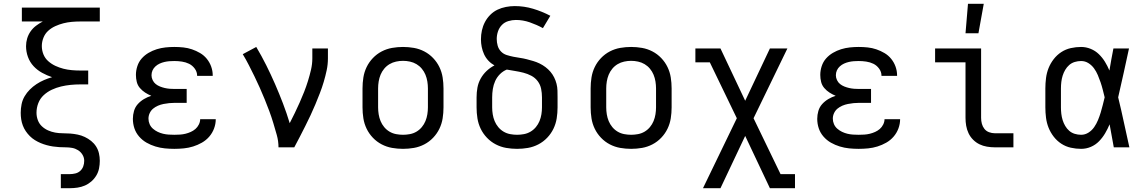

<svg xmlns="http://www.w3.org/2000/svg" viewBox="-20 -775 6040 1010"><path d="M300 215V141H347Q361 141 376 137.5Q391 134 402 124Q413 114 418 100Q423 86 423 71Q423 54 414 39Q405 24 390.5 15Q376 6 359.5 3Q343 0 326 0Q309 0 292 -1Q275 -2 258.5 -4.5Q242 -7 225.5 -11.5Q209 -16 193.5 -22.5Q178 -29 163.5 -38Q149 -47 137 -59Q125 -71 115.5 -85Q106 -99 100 -115Q94 -131 91.5 -147.5Q89 -164 89 -181V-182Q89 -204 93.5 -226.5Q98 -249 109.5 -268.5Q121 -288 137 -304Q153 -320 172 -332.5Q191 -345 212 -354Q233 -363 254 -369Q227 -378 201.5 -392Q176 -406 156.5 -427Q137 -448 127 -475.5Q117 -503 117 -532Q117 -553 123 -573Q129 -593 141 -610Q153 -627 169.5 -639.5Q186 -652 205 -662H95V-735H505V-662H403Q380 -662 357.5 -660Q335 -658 313.5 -652.5Q292 -647 271 -637.5Q250 -628 233.5 -613Q217 -598 208.5 -576.5Q200 -555 200 -533Q200 -510 208.5 -489Q217 -468 234 -453Q251 -438 271.5 -428.5Q292 -419 313.5 -413.5Q335 -408 357.5 -406Q380 -404 403 -404H444V-331H403Q377 -331 351.5 -328.5Q326 -326 301 -320Q276 -314 252.5 -303Q229 -292 210 -274.5Q191 -257 181.5 -232.5Q172 -208 172 -182Q172 -162 179 -143Q186 -124 200.5 -110.5Q215 -97 233 -89Q251 -81 270.5 -77.5Q290 -74 310 -74Q330 -74 349.5 -72.5Q369 -71 388.5 -67Q408 -63 426 -54.5Q444 -46 459.5 -33.5Q475 -21 485.5 -4.5Q496 12 500.5 31.5Q505 51 505 71Q505 91 501 111Q497 131 486.5 148.5Q476 166 460.5 179.5Q445 193 426.5 201Q408 209 387.5 212Q367 215 347 215Z M897 8Q872 8 847 5.5Q822 3 797.5 -4.5Q773 -12 751 -24.5Q729 -37 712 -56.5Q695 -76 687 -100Q679 -124 679 -150Q679 -171 685 -191.5Q691 -212 705 -227.5Q719 -243 737.5 -254Q756 -265 776 -271Q759 -278 743.5 -288Q728 -298 716 -312Q704 -326 699.5 -344Q695 -362 695 -381Q695 -404 702.5 -427Q710 -450 725.5 -467.5Q741 -485 761.5 -497Q782 -509 804.5 -516Q827 -523 850.5 -525.5Q874 -528 897 -528Q921 -528 944.5 -525.5Q968 -523 990 -515.5Q1012 -508 1032.5 -496Q1053 -484 1068 -465.5Q1083 -447 1091 -424.5Q1099 -402 1099 -379V-376H1017V-377Q1017 -397 1004.5 -414Q992 -431 974.5 -439.5Q957 -448 937 -451Q917 -454 897 -454Q884 -454 871 -453Q858 -452 845 -449Q832 -446 820 -440.5Q808 -435 798 -426Q788 -417 782.5 -405Q777 -393 777 -379Q777 -366 783 -353.5Q789 -341 799 -333Q809 -325 821.5 -320Q834 -315 847 -312Q860 -309 873.5 -308Q887 -307 900 -307H962V-234H900Q885 -234 870 -232.5Q855 -231 840 -228Q825 -225 811 -219Q797 -213 785.5 -203.5Q774 -194 767.5 -180Q761 -166 761 -151Q761 -136 767 -122Q773 -108 784.5 -98Q796 -88 809.5 -81.5Q823 -75 837.5 -71.5Q852 -68 867 -67Q882 -66 897 -66Q912 -66 927 -67Q942 -68 956 -71.5Q970 -75 983.5 -81Q997 -87 1008 -96.5Q1019 -106 1026 -120Q1033 -134 1033 -148H1115Q1115 -123 1106 -99Q1097 -75 1080.5 -56Q1064 -37 1042 -24.5Q1020 -12 996 -4.5Q972 3 947 5.5Q922 8 897 8Z M1445 0Q1445 -33 1436 -65Q1427 -97 1417.5 -128.5Q1408 -160 1396.5 -191Q1385 -222 1372.5 -252.5Q1360 -283 1346.5 -313.5Q1333 -344 1318.5 -373.5Q1304 -403 1289 -432.5Q1274 -462 1257 -490L1328 -528Q1356 -481 1380.5 -432Q1405 -383 1427 -332.5Q1449 -282 1468.5 -231Q1488 -180 1504 -127Q1518 -154 1531 -181Q1544 -208 1556.5 -236Q1569 -264 1580 -292Q1591 -320 1600 -349Q1609 -378 1616 -408Q1623 -438 1623 -468V-520H1705V-468Q1705 -436 1698.5 -405.5Q1692 -375 1683 -344.5Q1674 -314 1662.5 -284.5Q1651 -255 1639 -226Q1627 -197 1613.5 -168.5Q1600 -140 1586 -112Q1572 -84 1557.5 -56Q1543 -28 1528 0Z M2100 8Q2071 8 2042.5 3Q2014 -2 1988 -15.5Q1962 -29 1941.5 -50.5Q1921 -72 1908.5 -98Q1896 -124 1891.5 -152.5Q1887 -181 1887 -210V-310Q1887 -339 1891.5 -367.5Q1896 -396 1908.5 -422Q1921 -448 1941.5 -469.5Q1962 -491 1988 -504.5Q2014 -518 2042.5 -523Q2071 -528 2100 -528Q2129 -528 2157.5 -523Q2186 -518 2212 -504.5Q2238 -491 2258.5 -469.5Q2279 -448 2291.5 -422Q2304 -396 2308.5 -367.5Q2313 -339 2313 -310V-210Q2313 -181 2308.5 -152.5Q2304 -124 2291.5 -98Q2279 -72 2258.5 -50.5Q2238 -29 2212 -15.5Q2186 -2 2157.5 3Q2129 8 2100 8ZM2100 -66Q2118 -66 2136.5 -69.5Q2155 -73 2171 -82.5Q2187 -92 2199 -106.5Q2211 -121 2218 -138Q2225 -155 2228 -173.5Q2231 -192 2231 -210V-310Q2231 -328 2228 -346.5Q2225 -365 2218 -382Q2211 -399 2199 -413.5Q2187 -428 2171 -437.5Q2155 -447 2136.5 -451Q2118 -455 2100 -455Q2082 -455 2063.5 -451Q2045 -447 2029 -437.5Q2013 -428 2001 -413.5Q1989 -399 1982 -382Q1975 -365 1972 -346.5Q1969 -328 1969 -310V-210Q1969 -192 1972 -173.5Q1975 -155 1982 -138Q1989 -121 2001 -106.5Q2013 -92 2029 -82.5Q2045 -73 2063.5 -69.5Q2082 -66 2100 -66Z M2700 8Q2671 8 2642.5 3Q2614 -2 2588 -15.5Q2562 -29 2541.5 -50.5Q2521 -72 2508.5 -98Q2496 -124 2491.5 -152.5Q2487 -181 2487 -210V-263Q2487 -289 2491.5 -314Q2496 -339 2508.5 -361.5Q2521 -384 2539.5 -401.5Q2558 -419 2581 -431Q2563 -441 2549 -456Q2535 -471 2526.5 -489.5Q2518 -508 2514 -528Q2510 -548 2510 -568Q2510 -592 2515 -615Q2520 -638 2531 -659Q2542 -680 2559 -697Q2576 -714 2597 -724Q2618 -734 2641.5 -738.5Q2665 -743 2688 -743Q2737 -743 2784 -729Q2831 -715 2875 -692L2836 -627Q2803 -645 2767 -657.5Q2731 -670 2694 -670Q2674 -670 2654 -664Q2634 -658 2620 -643.5Q2606 -629 2599.5 -609.5Q2593 -590 2593 -570Q2593 -552 2598 -534.5Q2603 -517 2615.5 -504Q2628 -491 2645.5 -485.5Q2663 -480 2680.5 -476.5Q2698 -473 2715.5 -470.5Q2733 -468 2750.5 -463.5Q2768 -459 2785 -454Q2802 -449 2818.5 -441Q2835 -433 2849.5 -422Q2864 -411 2875.5 -397.5Q2887 -384 2895 -368Q2903 -352 2907.5 -334.5Q2912 -317 2912.5 -299Q2913 -281 2913 -263V-210Q2913 -181 2908.5 -152.5Q2904 -124 2891.5 -98Q2879 -72 2858.5 -50.5Q2838 -29 2812 -15.5Q2786 -2 2757.5 3Q2729 8 2700 8ZM2700 -66Q2718 -66 2736.5 -69.5Q2755 -73 2771 -82.5Q2787 -92 2799 -106.5Q2811 -121 2818 -138Q2825 -155 2828 -173.5Q2831 -192 2831 -210V-263Q2831 -286 2826.5 -308Q2822 -330 2808.5 -348Q2795 -366 2775 -376.5Q2755 -387 2733.5 -392.5Q2712 -398 2690 -401.5Q2668 -405 2646 -409Q2626 -401 2610 -385Q2594 -369 2585 -349Q2576 -329 2572.5 -307Q2569 -285 2569 -263V-210Q2569 -192 2572 -173.5Q2575 -155 2582 -138Q2589 -121 2601 -106.5Q2613 -92 2629 -82.5Q2645 -73 2663.5 -69.5Q2682 -66 2700 -66Z M3300 8Q3271 8 3242.5 3Q3214 -2 3188 -15.5Q3162 -29 3141.5 -50.5Q3121 -72 3108.5 -98Q3096 -124 3091.5 -152.5Q3087 -181 3087 -210V-310Q3087 -339 3091.5 -367.5Q3096 -396 3108.5 -422Q3121 -448 3141.5 -469.5Q3162 -491 3188 -504.5Q3214 -518 3242.5 -523Q3271 -528 3300 -528Q3329 -528 3357.5 -523Q3386 -518 3412 -504.5Q3438 -491 3458.5 -469.5Q3479 -448 3491.5 -422Q3504 -396 3508.5 -367.5Q3513 -339 3513 -310V-210Q3513 -181 3508.5 -152.5Q3504 -124 3491.5 -98Q3479 -72 3458.5 -50.5Q3438 -29 3412 -15.5Q3386 -2 3357.5 3Q3329 8 3300 8ZM3300 -66Q3318 -66 3336.5 -69.5Q3355 -73 3371 -82.5Q3387 -92 3399 -106.5Q3411 -121 3418 -138Q3425 -155 3428 -173.5Q3431 -192 3431 -210V-310Q3431 -328 3428 -346.5Q3425 -365 3418 -382Q3411 -399 3399 -413.5Q3387 -428 3371 -437.5Q3355 -447 3336.5 -451Q3318 -455 3300 -455Q3282 -455 3263.5 -451Q3245 -447 3229 -437.5Q3213 -428 3201 -413.5Q3189 -399 3182 -382Q3175 -365 3172 -346.5Q3169 -328 3169 -310V-210Q3169 -192 3172 -173.5Q3175 -155 3182 -138Q3189 -121 3201 -106.5Q3213 -92 3229 -82.5Q3245 -73 3263.5 -69.5Q3282 -66 3300 -66Z M3678 215 3856 -153 3714 -447H3638V-520H3770L3900 -245L4030 -520H4122L3944 -153L4086 141H4162V215H4030L3900 -60L3770 215Z M4497 8Q4472 8 4447 5.5Q4422 3 4397.5 -4.5Q4373 -12 4351 -24.5Q4329 -37 4312 -56.5Q4295 -76 4287 -100Q4279 -124 4279 -150Q4279 -171 4285 -191.5Q4291 -212 4305 -227.5Q4319 -243 4337.5 -254Q4356 -265 4376 -271Q4359 -278 4343.5 -288Q4328 -298 4316 -312Q4304 -326 4299.5 -344Q4295 -362 4295 -381Q4295 -404 4302.5 -427Q4310 -450 4325.5 -467.5Q4341 -485 4361.5 -497Q4382 -509 4404.5 -516Q4427 -523 4450.5 -525.5Q4474 -528 4497 -528Q4521 -528 4544.5 -525.5Q4568 -523 4590 -515.5Q4612 -508 4632.5 -496Q4653 -484 4668 -465.5Q4683 -447 4691 -424.5Q4699 -402 4699 -379V-376H4617V-377Q4617 -397 4604.5 -414Q4592 -431 4574.5 -439.5Q4557 -448 4537 -451Q4517 -454 4497 -454Q4484 -454 4471 -453Q4458 -452 4445 -449Q4432 -446 4420 -440.5Q4408 -435 4398 -426Q4388 -417 4382.5 -405Q4377 -393 4377 -379Q4377 -366 4383 -353.5Q4389 -341 4399 -333Q4409 -325 4421.5 -320Q4434 -315 4447 -312Q4460 -309 4473.5 -308Q4487 -307 4500 -307H4562V-234H4500Q4485 -234 4470 -232.5Q4455 -231 4440 -228Q4425 -225 4411 -219Q4397 -213 4385.5 -203.5Q4374 -194 4367.5 -180Q4361 -166 4361 -151Q4361 -136 4367 -122Q4373 -108 4384.5 -98Q4396 -88 4409.5 -81.5Q4423 -75 4437.5 -71.5Q4452 -68 4467 -67Q4482 -66 4497 -66Q4512 -66 4527 -67Q4542 -68 4556 -71.5Q4570 -75 4583.5 -81Q4597 -87 4608 -96.5Q4619 -106 4626 -120Q4633 -134 4633 -148H4715Q4715 -123 4706 -99Q4697 -75 4680.5 -56Q4664 -37 4642 -24.5Q4620 -12 4596 -4.5Q4572 3 4547 5.5Q4522 8 4497 8Z M5213 0Q5193 0 5172 -3.5Q5151 -7 5132.5 -16Q5114 -25 5099 -40Q5084 -55 5075 -74Q5066 -93 5062.5 -113.5Q5059 -134 5059 -155V-447H4899V-520H5141V-155Q5141 -139 5145 -124Q5149 -109 5158.5 -97Q5168 -85 5183 -79.5Q5198 -74 5213 -74H5311V0ZM5059 -600 5072 -755H5155L5127 -600Z M5667 8Q5640 8 5613 2Q5586 -4 5563 -19Q5540 -34 5523 -56Q5506 -78 5496 -103Q5486 -128 5482.5 -155.5Q5479 -183 5479 -210V-310Q5479 -337 5482.5 -364.5Q5486 -392 5496 -417Q5506 -442 5523 -464Q5540 -486 5563 -501Q5586 -516 5613 -522Q5640 -528 5667 -528Q5693 -528 5717.5 -518Q5742 -508 5760.5 -490Q5779 -472 5792.5 -450Q5806 -428 5816 -404Q5821 -433 5826 -462Q5831 -491 5837 -520H5919Q5905 -456 5891 -391.5Q5877 -327 5862 -263Q5878 -198 5892 -132Q5906 -66 5921 0H5839Q5833 -30 5828 -60.5Q5823 -91 5817 -121Q5807 -97 5793.5 -74Q5780 -51 5761.5 -32Q5743 -13 5718.5 -2.5Q5694 8 5667 8ZM5667 -66Q5688 -66 5706 -77.5Q5724 -89 5736 -106.5Q5748 -124 5756 -143.5Q5764 -163 5770 -182.5Q5776 -202 5781 -222.5Q5786 -243 5791 -263Q5786 -283 5781 -303Q5776 -323 5769.5 -342Q5763 -361 5755 -380Q5747 -399 5735 -415.5Q5723 -432 5705.5 -443Q5688 -454 5667 -454Q5650 -454 5633.5 -449Q5617 -444 5604.5 -433Q5592 -422 5583.5 -407.5Q5575 -393 5570 -377Q5565 -361 5563 -344Q5561 -327 5561 -310V-210Q5561 -193 5563 -176Q5565 -159 5570 -143Q5575 -127 5583.5 -112.5Q5592 -98 5604.5 -87Q5617 -76 5633.5 -71Q5650 -66 5667 -66Z"/></svg>

Font: Iosevka Plex Etoile
Style: Regular
Weight: 400
Designer: Belleve Invis
Foundry: Belleve Invis
Version: Version 25.1.1; ttfautohint (v1.8.4)